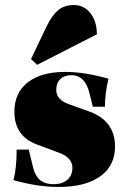

<svg xmlns="http://www.w3.org/2000/svg" viewBox="-20 -729 503 761"><path d="M127 -472 103 -495 164 -623Q187 -670 211.5 -689.5Q236 -709 273 -709Q313 -709 338.5 -676.5Q364 -644 364 -593ZM213 12Q129 12 33 -15Q46 -60 46 -136H94L109 -74Q117 -35 137 -17Q157 1 193 1Q227 1 247 -16.5Q267 -34 267 -64Q267 -104 213 -124L127 -156Q37 -189 37 -286Q37 -361 90 -402.5Q143 -444 239 -444Q315 -444 410 -417Q396 -360 396 -306H348L335 -358Q318 -431 263 -431Q235 -431 219 -415.5Q203 -400 203 -372Q203 -334 253 -316L334 -287Q436 -250 436 -148Q436 -72 377 -30Q318 12 213 12Z"/></svg>

Font: Arapey Black-Display
Style: Regular
Weight: 900
Designer: Eduardo Rodriguez Tunni
Foundry: Eduardo Rodriguez Tunni
Version: Version 4.000